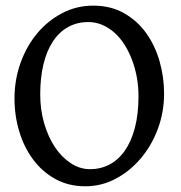

<svg xmlns="http://www.w3.org/2000/svg" viewBox="-20 -650 647 685"><path d="M474.1 -307.1Q474.1 -340.8 468.3 -373.5Q462.4 -406.2 451.4 -435.5Q440.4 -464.8 424.8 -489.7Q409.2 -514.6 389.2 -532.7Q369.1 -550.8 345.5 -561Q321.8 -571.3 294.9 -571.3Q254.4 -571.3 222.4 -553.2Q190.4 -535.2 168.5 -501.7Q146.5 -468.3 135 -420.4Q123.5 -372.6 123.5 -313Q123.5 -258.3 137.7 -209.7Q151.9 -161.1 176 -125Q200.2 -88.9 232.7 -67.6Q265.1 -46.4 301.3 -46.4Q338.9 -46.4 370.6 -63Q402.3 -79.6 425.3 -112.3Q448.2 -145 461.2 -193.8Q474.1 -242.7 474.1 -307.1ZM565.4 -315.9Q565.4 -249.5 543 -189.7Q520.5 -129.9 481.9 -84.5Q443.4 -39.1 392.6 -12.2Q341.8 14.6 284.7 14.6Q224.6 14.6 177.7 -11.2Q130.9 -37.1 98.4 -80.6Q65.9 -124 48.8 -180.7Q31.7 -237.3 31.7 -298.8Q31.7 -365.2 53.2 -425.3Q74.7 -485.4 112.5 -530.8Q150.4 -576.2 201.7 -603Q252.9 -629.9 313 -629.9Q374.5 -629.9 421.9 -603.3Q469.2 -576.7 501 -532.7Q532.7 -488.8 549.1 -432.1Q565.4 -375.5 565.4 -315.9Z"/></svg>

Font: Gentium Book Basic
Style: Regular
Weight: 400
Designer: J. Victor Gaultney and Annie Olsen
Foundry: SIL International
Version: Version 1.102; 2013; Maintenance release